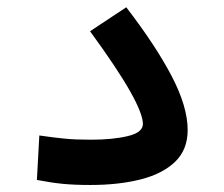

<svg xmlns="http://www.w3.org/2000/svg" viewBox="-20 -513 626 536"><path d="M232.4 3.4Q187 3.4 155 0.2Q123 -2.9 83 -10.7L89.8 -134.8Q130.4 -128.9 160.2 -126Q189.9 -123 234.4 -123Q294.9 -123 336.9 -133.1Q378.9 -143.1 378.9 -167Q378.9 -194.8 343.3 -258.1Q307.6 -321.3 231.4 -425.8L332.5 -492.7Q414.1 -386.7 459 -301Q503.9 -215.3 503.9 -149.9Q503.9 -95.2 469 -61.5Q434.1 -27.8 372.8 -12.2Q311.5 3.4 232.4 3.4Z"/></svg>

Font: Cascadia Mono NF SemiBold
Style: Regular
Weight: 600
Monospace: yes
Designer: Aaron Bell
Foundry: Saja Typeworks
Version: Version 2404.023; ttfautohint (v1.8.4)